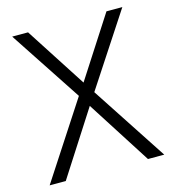

<svg xmlns="http://www.w3.org/2000/svg" viewBox="-107 -809 819 901"><g transform="rotate(-15 302.0 -359.0)"><path d="M23.4 1H101.6L301.8 -310.5L501 1H580.1L338.9 -367.2L569.3 -718.8H492.2L301.8 -423.8L111.3 -718.8H34.2L264.6 -369.1Z"/></g></svg>

Font: Dotum
Style: Regular
Weight: 400
Version: Version 2.21